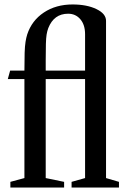

<svg xmlns="http://www.w3.org/2000/svg" viewBox="-20 -841 574 861"><path d="M26.5 0V-25.5L89.5 -42.5V-486.5H15L25.5 -524.5H89.5Q89.5 -574 90.5 -604.2Q91.5 -634.5 94.5 -653.2Q97.5 -672 102 -686.5Q122.5 -749 176.8 -785Q231 -821 305.5 -821Q369.5 -821 412.5 -800.2Q455.5 -779.5 455.5 -747.5V-42.5L513.5 -25.5V0H301V-25.5L361.5 -42.5V-486.5H185V-42.5L267.5 -25.5V0ZM185 -524.5H361.5V-687.5Q361.5 -730 340.2 -754.8Q319 -779.5 285.5 -779.5Q222 -779.5 196.5 -715Q191.5 -701.5 189 -686Q186.5 -670.5 185.8 -644Q185 -617.5 185 -570.5Z"/></svg>

Font: Libre Caslon Condensed Medium
Style: Regular
Weight: 500
Designer: Pablo Impallari, Rodrigo Fuenzalida, Katja Schimmel, Ertekin Erdin
Foundry: Pablo Impallari, Rodrigo Fuenzalida
Version: Version 2.000; ttfautohint (v1.8.4.7-5d5b);gftools[0.9.33]